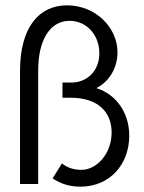

<svg xmlns="http://www.w3.org/2000/svg" viewBox="-20 -689 540 719"><path d="M281 10C393 10 464 -75 464 -181C464 -265 417 -335 341 -359C390 -384 420 -436 420 -493C420 -586 338 -669 231 -669C127 -669 55 -588 55 -423V0H123V-425C123 -536 165 -611 241 -611C304 -611 352 -558 352 -490C352 -417 299 -380 250 -380H214V-323H244C351 -323 398 -266 398 -193C398 -113 342 -53 285 -53C256 -53 232 -61 212 -77L177 -21C208 0 242 10 281 10Z"/></svg>

Font: Inconsolata Thin
Style: Regular
Weight: 100
Monospace: yes
Designer: Raph Levien, Cyreal, Brenton Simpson
Foundry: Raph Levien, Cyreal, Google
Version: Version 3.100